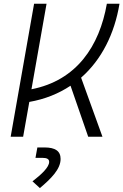

<svg xmlns="http://www.w3.org/2000/svg" viewBox="-20 -713 643 1001"><path d="M35.6 0H100.6L132.8 -181.6C214.4 -195.8 286.1 -225.1 347.7 -266.1L439.9 0H514.2L402.8 -308.1C509.8 -401.9 577.1 -537.1 603 -693.4H537.1C498.5 -473.1 379.9 -293.5 144 -247.6L222.7 -693.4H157.7ZM188 267.6C246.1 218.3 295.9 169.4 295.9 115.7C295.9 74.7 268.6 55.7 211.4 55.7H174.8L165 109.9H200.2C224.6 109.9 236.3 116.2 236.3 130.9C236.3 158.7 196.8 195.8 149.4 232.4Z"/></svg>

Font: Cascadia Mono PL Light
Style: Italic
Weight: 300
Italic angle: -10°
Monospace: yes
Designer: Aaron Bell
Foundry: Saja Typeworks
Version: Version 2404.023